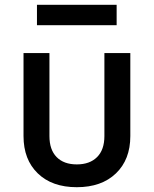

<svg xmlns="http://www.w3.org/2000/svg" viewBox="-20 -771 640 800"><path d="M300 9Q197 9 137.5 -48.5Q78 -106 78 -204V-550H186V-204Q186 -147 216 -116.5Q246 -86 300 -86Q354 -86 384.5 -116.5Q415 -147 415 -204V-550H523V-204Q523 -106 463 -48.5Q403 9 300 9ZM134 -666V-751H466V-666Z"/></svg>

Font: Tiny SemiBold
Style: Regular
Weight: 600
Designer: Philipp Nurullin, Konstantin Bulenkov
Foundry: JetBrains
Version: Version 2.251; ttfautohint (v1.8.4.7-5d5b)